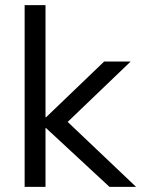

<svg xmlns="http://www.w3.org/2000/svg" viewBox="-20 -725 548 745"><path d="M75.6 0V-705H156.6V-269.9H158.6L384.2 -486.3H487L219.8 -230.1V-273.6L507.9 0H404.7L158.6 -228.1H156.6V0Z"/></svg>

Font: Nunito Sans 12pt ExtraLight
Style: Regular
Weight: 200
Designer: Vernon Adams
Foundry: Vernon Adams
Version: Version 3.101;gftools[0.9.27]